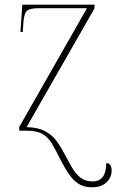

<svg xmlns="http://www.w3.org/2000/svg" viewBox="-20 -556 495 817"><path d="M372 241Q336 241 312.5 225Q289 209 272 183Q255 157 239 127Q218 84 201.5 56Q185 28 160.5 14Q136 0 91 0H62V-16L350 -521H142Q103 -521 92 -507Q81 -493 79 -452L77 -420H67L75 -536H382V-520L93 -15Q142 -14 172.5 2.5Q203 19 222.5 46.5Q242 74 259 107Q274 136 289 161Q304 186 324 201Q344 216 374 216Q432 216 432 138Q455 139 455 170Q455 199 433 220Q411 241 372 241Z"/></svg>

Font: Noto Serif Display SemiCondensed Thin
Style: Regular
Weight: 100
Width: 4
Designer: Monotype Design Team
Foundry: Monotype Imaging Inc.
Version: Version 2.009